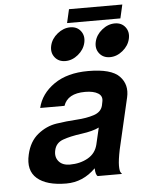

<svg xmlns="http://www.w3.org/2000/svg" viewBox="-59 -911 745 983"><g transform="rotate(-5 313.5 -420.0)"><path d="M462 -378Q468 -406 444.5 -420.5Q421 -435 378 -435Q288 -435 267 -373H142Q159 -445 227 -492.5Q295 -540 403 -540Q521 -540 563 -496.5Q605 -453 590 -388L529 -125Q518 -71 518 -43.5Q518 -16 524 -8L530 0H405Q394 -7 393 -41Q328 24 242 24Q141 24 92.5 -18Q44 -60 63 -141Q78 -207 122 -242.5Q166 -278 218.5 -286Q271 -294 322.5 -297Q374 -300 412 -312.5Q450 -325 458 -358ZM412 -161 432 -247Q400 -231 341 -223Q282 -215 245 -201.5Q208 -188 200 -151Q192 -117 211 -94Q230 -71 269 -71Q321 -71 361 -93.5Q401 -116 412 -161ZM237.5 -626Q218 -651 226 -686Q234 -721 265 -746Q296 -771 331 -771Q366 -771 385 -746Q404 -721 396 -686Q388 -651 357.5 -626Q327 -601 292 -601Q257 -601 237.5 -626ZM466.5 -626Q447 -651 455 -686Q463 -721 494 -746Q525 -771 560 -771Q595 -771 614 -746Q633 -721 625 -686Q617 -651 586.5 -626Q556 -601 521 -601Q486 -601 466.5 -626ZM607 -864 591 -794H317L333 -864Z"/></g></svg>

Font: Miedinger
Style: Bold-Italic
Weight: 700
Italic angle: -13°
Version: Version 001.000